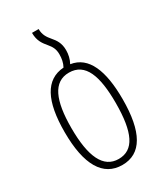

<svg xmlns="http://www.w3.org/2000/svg" viewBox="-192 -838 795 926"><g transform="rotate(-30 205.0 -375.0)"><path d="M231 -537C243 -559 248 -582 248 -606C248 -646 232 -668 214 -689C198 -708 184 -727 184 -760H147C147 -714 166 -692 184 -670C199 -652 210 -635 210 -605C210 -581 206 -559 195 -539C92 -532 44 -439 44 -267C44 -84 100 10 207 10C313 10 366 -82 366 -265C366 -423 326 -523 231 -537ZM206 -24C121 -24 82 -108 82 -267C82 -421 118 -505 205 -505C296 -505 328 -416 328 -266C328 -101 290 -24 206 -24Z"/></g></svg>

Font: Noto Sans Georgian ExtraCondensed ExtraLight
Style: Regular
Weight: 200
Width: 2
Designer: Monotype Design Team, Akaki Razmadze
Foundry: Google LLC
Version: Version 2.005